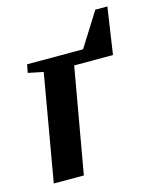

<svg xmlns="http://www.w3.org/2000/svg" viewBox="-94 -656 582 722"><g transform="rotate(-15 196.5 -295.5)"><path d="M98 -415 39 -427 45 -459H263L346 -591H393L366 -409H215L143 0H26Z"/></g></svg>

Font: Libra Serif Modern
Style: Bold Italic
Weight: 700
Italic angle: -12°
Designer: Stefan Peev, Context Ltd
Foundry: Stefan Peev, Context Ltd
Version: Version 1.000